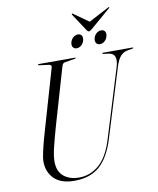

<svg xmlns="http://www.w3.org/2000/svg" viewBox="-102 -1037 927 1125"><g transform="rotate(-10 362.0 -474.0)"><path d="M481.5 -194 608 -605Q631 -681.5 575 -689L545.5 -692.5Q539 -693.5 539 -697Q539 -700 543.5 -700H720Q723.5 -700 723.5 -697.5Q723.5 -695 717.5 -693.5L685.5 -688Q662.5 -683.5 645.2 -664.5Q628 -645.5 615 -603L490 -197.5Q457.5 -91 400.5 -40.5Q343.5 10 250 10Q168 10 127.8 -31.5Q87.5 -73 89 -137.5Q89.5 -153.5 96.5 -186Q103.5 -218.5 113.8 -257Q124 -295.5 134.5 -329.5L232.5 -667Q235 -675 230.8 -679.8Q226.5 -684.5 220 -685L163 -692.5Q156.5 -693.5 156.5 -697Q156.5 -700 161 -700H377Q380.5 -700 380.5 -697.5Q380.5 -694.5 374 -693.5L314.5 -683.5Q307.5 -682.5 303 -678Q298.5 -673.5 295 -661L198 -328Q176 -250.5 164.8 -203.2Q153.5 -156 153 -127Q151 -66 186 -35Q221 -4 280.5 -4Q346.5 -4 398.8 -49.2Q451 -94.5 481.5 -194ZM396.5 -752.5Q381 -752.5 374.2 -763.8Q367.5 -775 371.5 -791.5Q376 -808.5 388.5 -819.8Q401 -831 416.5 -831Q432.5 -831 439.2 -819.8Q446 -808.5 441.5 -791.5Q437.5 -775 425 -763.8Q412.5 -752.5 396.5 -752.5ZM535 -752.5Q519.5 -752.5 512.8 -763.8Q506 -775 510 -791.5Q514 -808.5 526.8 -819.8Q539.5 -831 555 -831Q571 -831 577.8 -819.8Q584.5 -808.5 580 -791.5Q576 -775 563.5 -763.8Q551 -752.5 535 -752.5ZM504.5 -849Q491.5 -837.5 484.5 -837.5Q477.5 -837.5 470.5 -849L403.5 -950.5Q401.5 -955 404 -957Q406 -958.5 409.5 -955.5L498.5 -892.5L618.5 -955.5Q624 -958.5 625.5 -957Q627.5 -955 622.5 -950.5Z"/></g></svg>

Font: Fraunces 144pt Light
Style: Italic
Weight: 300
Italic angle: -16°
Version: Version 1.000;[0bf87f6ff]